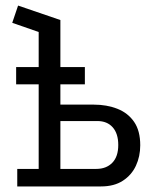

<svg xmlns="http://www.w3.org/2000/svg" viewBox="-20 -670 562 690"><path d="M42 0V-63H119V-555L24 -588L45 -650L197 -598V-294H317Q364 -294 402 -279Q440 -264 462 -232Q484 -200 484 -148Q484 -108 468.5 -74.5Q453 -41 421.5 -20.5Q390 0 343 0ZM197 -63H326Q362 -63 383.5 -85Q405 -107 405 -149Q405 -190 385 -212.5Q365 -235 330 -235H197ZM38 -367V-429H285V-367Z"/></svg>

Font: Podkova
Style: Regular
Weight: 400
Designer: Ilya Yudin
Foundry: Cyreal (www.cyreal.org)
Version: Version 2.103